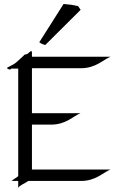

<svg xmlns="http://www.w3.org/2000/svg" viewBox="-20 -902 587 957"><path d="M206.1 -678.2 381.8 -853 369.6 -871.1C362.8 -873 348.6 -876 334 -878.4L313 -880.4C305.7 -881.3 299.8 -882.3 296.9 -882.3L175.8 -691.4C189.9 -681.2 198.7 -679.2 206.1 -678.2ZM136.2 -647C129.9 -647 124 -639.2 119.1 -634.8C112.8 -630.9 103 -629.9 103 -629.9C103 -629.9 82 -608.9 62 -591.8C42 -575.2 15.1 -566.9 15.1 -563C15.1 -559.1 26.9 -555.2 29.8 -555.2C33.2 -555.2 35.2 -560.1 35.2 -560.1H70.8V-23.9C61 -17.1 48.8 -7.8 37.1 0H70.8V34.2C78.1 21 103 13.2 121.1 0H382.8C458 0 493.2 -42 530.8 -57.1H139.2V-280.8H233.9C310.1 -280.8 345.2 -324.2 381.8 -337.9H139.2V-562H382.8C458 -562 493.2 -604 530.8 -619.1H139.2C139.2 -642.1 140.1 -647 136.2 -647Z"/></svg>

Font: Pierce
Style: Roman
Weight: 500
Version: Version 0.2.0